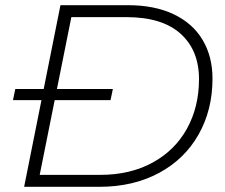

<svg xmlns="http://www.w3.org/2000/svg" viewBox="-20 -720 869 740"><path d="M213 -700H473Q576 -700 649.5 -665Q723 -630 761 -566Q799 -502 799 -417Q799 -296 745 -201Q691 -106 592 -53Q493 0 363 0H73ZM366 -46Q481 -46 567.5 -93Q654 -140 700.5 -224Q747 -308 747 -415Q747 -526 676 -590Q605 -654 467 -654H255L133 -46ZM39 -377H415L406 -334H30Z"/></svg>

Font: Idrija
Style: Italic
Weight: 300
Italic angle: -11.3°
Designer: Julieta Ulanovsky
Foundry: Julieta Ulanovsky
Version: Version 7.200